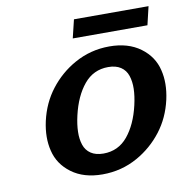

<svg xmlns="http://www.w3.org/2000/svg" viewBox="-76 -725 779 811"><g transform="rotate(-10 313.5 -319.0)"><path d="M595.2 -573.2H274.9L293.9 -651.9H613.8ZM619.1 -250Q602.1 -174.3 557.9 -117.2Q513.7 -60.1 451.2 -24.9Q381.8 14.2 299.8 14.2Q219.7 14.2 167.5 -24.4Q115.2 -63 101.1 -123Q86.9 -179.7 102.1 -249Q119.1 -324.7 163.3 -381.8Q207.5 -439 270 -474.1Q339.4 -513.2 420.9 -513.2Q501 -513.2 553.5 -474.6Q606 -436 620.1 -376Q634.3 -319.3 619.1 -250ZM318.8 -71.8Q382.3 -71.8 422.9 -120.8Q463.4 -169.9 481.9 -250Q490.7 -288.1 491.5 -319.3Q492.2 -350.6 483.9 -375.5Q475.6 -400.4 454.6 -414.3Q433.6 -428.2 400.9 -428.2Q337.4 -428.2 296.9 -379.2Q256.3 -330.1 237.8 -250Q229 -211.9 228.3 -180.7Q227.5 -149.4 235.8 -124.5Q244.1 -99.6 265.1 -85.7Q286.1 -71.8 318.8 -71.8Z"/></g></svg>

Font: Perun
Style: Bold Italic
Weight: 700
Italic angle: -12°
Foundry: Copyright (c) Stefan Peev, Context Ltd, 2016
Version: Version 001.000